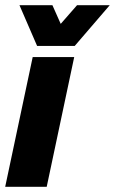

<svg xmlns="http://www.w3.org/2000/svg" viewBox="-31 -720 443 740"><path d="M-11 0 95 -500H255L149 0ZM392 -700 257 -543H112L44 -700H171L203 -628L266 -700Z"/></svg>

Font: Epunda Sans ExtraBold
Style: Italic
Weight: 800
Italic angle: -12.0243°
Designer: Simon Atzbach
Foundry: typofactur
Version: Version 2.204; ttfautohint (v1.8.4.7-5d5b)